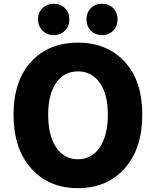

<svg xmlns="http://www.w3.org/2000/svg" viewBox="-20 -984 825 1018"><path d="M51.8 -376Q51.8 -555.7 145 -656.7Q238.3 -757.8 393.1 -757.8Q547.9 -757.8 641.1 -656.7Q734.4 -555.7 734.4 -376Q734.4 -195.3 640.6 -90.8Q546.9 13.7 393.1 13.7Q239.3 13.7 145.5 -90.8Q51.8 -195.3 51.8 -376ZM551.8 -376Q551.8 -483.4 509.3 -544.4Q466.8 -605.5 393.1 -605.5Q319.3 -605.5 277.3 -544.4Q235.4 -483.4 235.4 -376Q235.4 -266.6 277.3 -203.1Q319.3 -139.6 393.1 -139.6Q466.8 -139.6 509.3 -203.6Q551.8 -267.6 551.8 -376ZM181.6 -881.8Q181.6 -917 205.1 -940.4Q228.5 -963.9 265.1 -963.9Q301.8 -963.9 324.7 -940.4Q347.7 -917 347.7 -881.8Q347.7 -845.7 324.7 -821.8Q301.8 -797.9 265.1 -797.9Q228.5 -797.9 205.1 -821.8Q181.6 -845.7 181.6 -881.8ZM438.5 -881.8Q438.5 -917 461.4 -940.4Q484.4 -963.9 521 -963.9Q557.6 -963.9 580.6 -940.4Q603.5 -917 603.5 -881.8Q603.5 -845.7 580.6 -821.8Q557.6 -797.9 521 -797.9Q484.4 -797.9 461.4 -821.8Q438.5 -845.7 438.5 -881.8Z"/></svg>

Font: Gen Jyuu Gothic Heavy
Style: Bold
Weight: 900
Designer: [Source Han Sans]
Ryoko NISHIZUKA  (kana & ideographs); Paul D. Hunt (Latin, Greek & Cyrillic); Wenlong ZHANG  (bopomofo
Version: Version 1.002.20150607